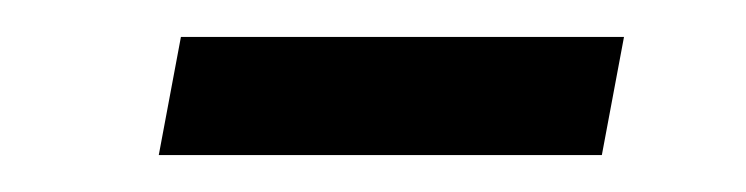

<svg xmlns="http://www.w3.org/2000/svg" viewBox="-20 -407 404 104"><path d="M66 -323 78 -387H318L306 -323Z"/></svg>

Font: Marvel
Style: Italic
Weight: 400
Italic angle: -12°
Designer: Carolina Trebol
Foundry: Carolina Trebol
Version: Version 1.001